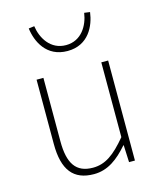

<svg xmlns="http://www.w3.org/2000/svg" viewBox="-119 -878 815 977"><g transform="rotate(-15 288.5 -390.0)"><path d="M255 13C328 13 383 -29 436 -90H438L442 0H473V-527H437V-133C372 -55 323 -20 258 -20C169 -20 132 -76 132 -192V-527H96V-188C96 -51 147 13 255 13ZM287 -627C398 -627 439 -719 448 -789L418 -793C409 -729 369 -658 287 -658C205 -658 164 -729 155 -793L125 -789C134 -719 175 -627 287 -627Z"/></g></svg>

Font: Noto Sans CJK SC Thin
Style: Regular
Weight: 100
Designer: Ryoko NISHIZUKA 西塚涼子 (kana, bopomofo & ideographs); Paul D. Hunt (Latin, Greek & Cyrillic); Sandoll Communications 산돌커뮤니
Foundry: Adobe
Version: Version 2.004;hotconv 1.0.118;makeotfexe 2.5.65603